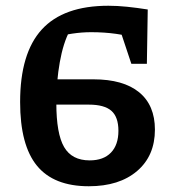

<svg xmlns="http://www.w3.org/2000/svg" viewBox="-20 -638 614 668"><path d="M289 10Q167 10 108.5 -61.5Q50 -133 50 -283Q50 -453 125.5 -535.5Q201 -618 357 -618Q388 -618 422 -614.5Q456 -611 494 -605L460 -503Q389 -526 297 -526Q265 -526 231.5 -521Q198 -516 164 -506L223 -532Q200 -489 188 -421.5Q176 -354 176 -279Q176 -173 203 -126.5Q230 -80 292 -80Q340 -80 366 -107Q392 -134 392 -183Q392 -231 367.5 -252.5Q343 -274 289 -274H100V-362H305Q409 -362 464 -317Q519 -272 519 -187Q519 -96 457 -43Q395 10 289 10ZM437 -416 374 -605H494L491 -416Z"/></svg>

Font: Piazzolla 24pt
Style: Bold
Weight: 700
Designer: Juan Pablo del Peral
Foundry: Huerta Tipografica
Version: Version 2.005